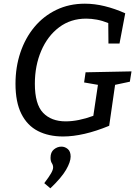

<svg xmlns="http://www.w3.org/2000/svg" viewBox="-20 -730 752 1041"><path d="M322 10Q244 10 186 -19.5Q128 -49 96 -112.5Q64 -176 64 -276Q64 -366 90.5 -445Q117 -524 166.5 -583.5Q216 -643 285.5 -676.5Q355 -710 440 -710Q493 -710 548 -696.5Q603 -683 659 -658L628 -494H568L567 -605Q535 -618 505 -623.5Q475 -629 447 -629Q363 -629 300.5 -582Q238 -535 203.5 -454.5Q169 -374 169 -276Q169 -165 213.5 -118.5Q258 -72 336 -72Q370 -72 407.5 -79.5Q445 -87 486 -102L511 -270L436 -283L444 -338L693 -343L684 -287L604 -270L572 -48Q502 -19 439 -4.5Q376 10 322 10ZM253 291 220 263Q246 229 257 209.5Q268 190 268 178Q268 165 261 154.5Q254 144 254 125Q254 95 272.5 80Q291 65 313 65Q332 65 347.5 78Q363 91 363 119Q363 148 338 191Q313 234 253 291Z"/></svg>

Font: Bitter Medium
Style: Italic
Weight: 500
Italic angle: -9°
Designer: Sol Matas, and Bitter project Authors
Foundry: Sol Matas
Version: Version 2.001